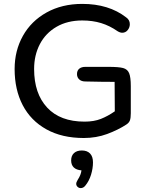

<svg xmlns="http://www.w3.org/2000/svg" viewBox="-20 -699 769 985"><path d="M55 -345Q55 -439 97.5 -515Q140 -591 219 -635Q298 -679 402 -679Q538 -679 627 -610Q646 -597 646 -575Q646 -558 635 -544.5Q624 -531 607 -531Q596 -531 583 -539Q543 -567 499 -580.5Q455 -594 402 -594Q326 -594 270 -561.5Q214 -529 184.5 -472.5Q155 -416 155 -345Q155 -219 222 -147Q289 -75 414 -75Q462 -75 497.5 -89Q533 -103 569 -128L568 -279Q503 -279 418 -281Q398 -281 386.5 -291.5Q375 -302 375 -319Q375 -337 386.5 -346.5Q398 -356 418 -356H537Q589 -356 611.5 -350Q634 -344 642.5 -323.5Q651 -303 651 -257V-118Q651 -94 646.5 -81.5Q642 -69 628 -60Q585 -32 529.5 -11.5Q474 9 410 9Q298 9 218 -35.5Q138 -80 96.5 -159.5Q55 -239 55 -345ZM394 266Q385 266 378 259.5Q371 253 371 244Q371 236 379 223Q395 199 398 175Q372 173 358.5 160Q345 147 345 124Q345 100 359.5 86.5Q374 73 400 73Q427 73 442 88.5Q457 104 457 134Q457 165 447 197.5Q437 230 418 253Q408 266 394 266Z"/></svg>

Font: SN Pro
Style: Regular
Weight: 400
Designer: Tobias Whetton
Foundry: Supernotes
Version: Version 1.003